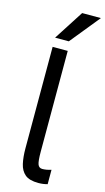

<svg xmlns="http://www.w3.org/2000/svg" viewBox="-146 -1012 586 1068"><g transform="rotate(15 147.0 -478.0)"><path d="M155 -795H76L186 -966H294ZM195 10Q143 10 118 -11Q93 -32 84.5 -70Q76 -108 76 -158V-742H163V-162Q163 -107 170 -89Q177 -71 196 -71Q220 -71 247 -80V3Q222 10 195 10Z"/></g></svg>

Font: LXGW 975 Gothic SC
Style: Regular
Weight: 400
Version: Version 2.01;February 25, 2021